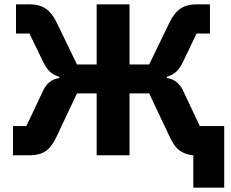

<svg xmlns="http://www.w3.org/2000/svg" viewBox="-20 -718 1069 888"><path d="M874 0Q841 -2 814 -19.5Q787 -37 764 -87L670 -286H579V0H427V-286H336L242 -87Q219 -37 190.5 -18.5Q162 0 120 0H40V-135H102L179 -298Q203 -350 254 -357V-363Q230 -370 213 -384.5Q196 -399 181 -429L116 -563H54V-698H117Q162 -698 191.5 -678Q221 -658 242 -614L336 -420H427V-698H579V-420H670L764 -614Q785 -658 814.5 -678Q844 -698 889 -698H951V-563H889L825 -429Q810 -399 793 -384.5Q776 -370 752 -363V-357Q803 -350 827 -298L904 -135H1017V150H874Z"/></svg>

Font: Aneliza ExtraBold
Style: Regular
Weight: 800
Designer: Mike Abbink, Paul van der Laan, Pieter van Rosmalen
Foundry: Bold Monday
Version: Version 3.001;September 8, 2019;FontCreator 11.5.0.2425 64-b